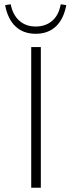

<svg xmlns="http://www.w3.org/2000/svg" viewBox="-20 -878 337 898"><path d="M126 0V-658H171V0ZM147 -720Q89 -720 52.5 -754.5Q16 -789 4 -854L30 -858Q40 -808 70.5 -781Q101 -754 147 -754Q193 -754 224 -780.5Q255 -807 264 -858L290 -854Q278 -789 241.5 -754.5Q205 -720 147 -720Z"/></svg>

Font: Ysabeau Office ExtraLight
Style: Regular
Weight: 250
Designer: Christian Thalmann (Catharsis Fonts)
Version: Version 2.001;gftools[0.9.30]; featfreeze: tnum,lnum,ss02